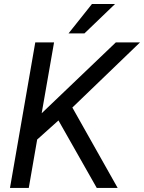

<svg xmlns="http://www.w3.org/2000/svg" viewBox="-20 -918 704 938"><path d="M314.9 -754.9H392.6L542 -898.4H429.2ZM452.6 0H554.7L333.5 -392.6L664.1 -710.9H545.9L183.6 -364.7L244.1 -710.9H152.3L28.8 0H120.6L161.6 -236.3L265.6 -329.6Z"/></svg>

Font: Roboto
Style: Italic
Weight: 400
Italic angle: -12°
Designer: Google
Version: Version 2.137; 2017